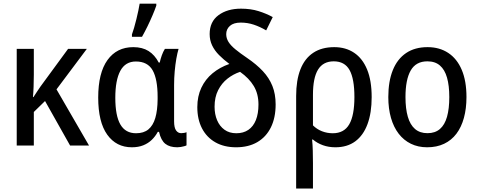

<svg xmlns="http://www.w3.org/2000/svg" viewBox="-20 -811 2666 1070"><path d="M463.9 -538.6 294.9 -313 476.1 0H370.6L231 -248L168.5 -187V0H73.2V-538.6H168.5V-395Q168.5 -360.4 167.2 -327.9Q166 -295.4 163.6 -270H166.5Q175.8 -285.2 186 -299.8Q196.3 -314.5 205.1 -328.1L359.4 -538.6Z M738.3 -68.4Q780.8 -68.4 806.9 -89.8Q833 -111.3 845.5 -153.6Q857.9 -195.8 858.4 -258.8V-271Q858.4 -370.1 830.6 -419.2Q802.7 -468.3 737.3 -468.3Q678.7 -468.3 650.6 -416.3Q622.6 -364.3 622.6 -266.1Q622.6 -166 650.9 -117.2Q679.2 -68.4 738.3 -68.4ZM714.8 9.8Q627.9 9.8 577.6 -60.5Q527.3 -130.9 527.3 -267.1Q527.3 -404.8 579.1 -476.6Q630.9 -548.3 722.7 -548.3Q773.4 -548.3 807.9 -526.6Q842.3 -504.9 864.7 -462.4H870.1Q874.5 -481.9 881.8 -502.7Q889.2 -523.4 898.9 -538.6H975.1Q968.3 -515.6 962.6 -483.4Q957 -451.2 953.6 -413.6Q950.2 -376 950.2 -337.4V-134.8Q950.2 -99.6 961.2 -84.2Q972.2 -68.8 989.7 -68.8Q997.6 -68.8 1005.9 -70.3Q1014.2 -71.8 1019.5 -74.2V-1Q1015.6 1.5 1006.6 3.9Q997.6 6.3 987.3 8.1Q977.1 9.8 968.3 9.8Q925.8 9.8 901.4 -9.5Q877 -28.8 866.2 -76.2H859.4Q845.7 -50.8 825.7 -31.5Q805.7 -12.2 778.3 -1.2Q751 9.8 714.8 9.8ZM715.3 -606V-619.1Q720.7 -633.8 727.3 -656.2Q733.9 -678.7 740 -703.9Q746.1 -729 751 -752Q755.9 -774.9 758.3 -790.5H851.1V-779.8Q842.8 -755.4 829.8 -725.1Q816.9 -694.8 801.8 -663.8Q786.6 -632.8 771.5 -606Z M1323.2 -762.7Q1377.4 -762.7 1420.9 -749Q1464.4 -735.4 1500 -715.8L1463.4 -641.6Q1428.7 -662.1 1394 -673.6Q1359.4 -685.1 1321.8 -685.1Q1281.7 -685.1 1261.2 -666.7Q1240.7 -648.4 1240.7 -620.6Q1240.7 -597.7 1253.4 -577.4Q1266.1 -557.1 1292 -535.9Q1317.9 -514.6 1357.4 -487.8Q1409.2 -452.6 1444.6 -414.8Q1480 -377 1498 -332Q1516.1 -287.1 1516.1 -229Q1516.1 -154.8 1489.7 -101.3Q1463.4 -47.9 1414.1 -19Q1364.7 9.8 1295.9 9.8Q1229 9.8 1180.4 -17.8Q1131.8 -45.4 1105.7 -95.7Q1079.6 -146 1079.6 -213.9Q1079.6 -274.4 1102.1 -322Q1124.5 -369.6 1164.8 -402.8Q1205.1 -436 1258.3 -454.6Q1225.6 -479 1200.7 -504.2Q1175.8 -529.3 1162.1 -558.1Q1148.4 -586.9 1148.4 -621.1Q1148.4 -689.9 1197.5 -726.3Q1246.6 -762.7 1323.2 -762.7ZM1317.9 -410.6Q1279.8 -397.9 1247.6 -372.6Q1215.3 -347.2 1195.6 -308.3Q1175.8 -269.5 1175.8 -216.3Q1175.8 -174.3 1189.9 -140.9Q1204.1 -107.4 1231.2 -87.9Q1258.3 -68.4 1296.9 -68.4Q1336.4 -68.4 1364 -87.2Q1391.6 -106 1406 -141.8Q1420.4 -177.7 1420.4 -228.5Q1420.4 -288.1 1394.3 -331.5Q1368.2 -375 1317.9 -410.6Z M2051.3 -270Q2051.3 -182.1 2028.1 -119.4Q2004.9 -56.6 1960 -23.4Q1915 9.8 1849.1 9.8Q1811.5 9.8 1779.5 -1.7Q1747.6 -13.2 1724.1 -33.2H1719.2Q1722.2 -5.9 1723.1 28.3Q1724.1 62.5 1724.1 97.2V239.7H1630.4V-275.9Q1630.4 -363.8 1654.3 -424.6Q1678.2 -485.4 1725.6 -516.8Q1772.9 -548.3 1842.8 -548.3Q1906.7 -548.3 1953.6 -516.8Q2000.5 -485.4 2025.9 -423.6Q2051.3 -361.8 2051.3 -270ZM1839.8 -469.2Q1780.8 -469.2 1752.4 -423.1Q1724.1 -377 1724.1 -282.7V-112.3Q1745.6 -90.8 1774.2 -79.6Q1802.7 -68.4 1834.5 -68.4Q1897.5 -68.4 1926.3 -118.2Q1955.1 -168 1955.1 -270Q1955.1 -372.1 1928 -420.7Q1900.9 -469.2 1839.8 -469.2Z M2579.6 -270Q2579.6 -206.1 2565.4 -154.3Q2551.3 -102.5 2523.7 -65.9Q2496.1 -29.3 2455.1 -9.8Q2414.1 9.8 2360.4 9.8Q2310.1 9.8 2270 -9.8Q2230 -29.3 2201.9 -65.7Q2173.8 -102.1 2158.9 -153.8Q2144 -205.6 2144 -270Q2144 -357.9 2169.2 -420.2Q2194.3 -482.4 2243.2 -515.4Q2292 -548.3 2362.8 -548.3Q2429.2 -548.3 2478 -516.1Q2526.9 -483.9 2553.2 -421.9Q2579.6 -359.9 2579.6 -270ZM2239.7 -270Q2239.7 -205.6 2252.7 -160.6Q2265.6 -115.7 2292.7 -92.3Q2319.8 -68.8 2362.3 -68.8Q2404.8 -68.8 2431.6 -92Q2458.5 -115.2 2471.2 -160.2Q2483.9 -205.1 2483.9 -270Q2483.9 -334 2471.2 -378.4Q2458.5 -422.9 2431.6 -446Q2404.8 -469.2 2361.8 -469.2Q2297.9 -469.2 2268.8 -418.2Q2239.7 -367.2 2239.7 -270Z"/></svg>

Font: Open Sans SemiCondensed Medium
Style: Regular
Weight: 500
Width: 4
Designer: Monotype Design Team
Foundry: Monotype Imaging Inc.
Version: Version 3.000